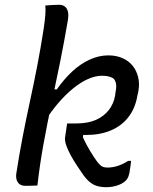

<svg xmlns="http://www.w3.org/2000/svg" viewBox="-20 -773 640 801"><path d="M169 -750Q179 -751 189 -751.5Q199 -752 208.5 -752.5Q218 -753 228 -753Q240 -753 249.5 -746.5Q259 -740 263 -726Q267 -712 263 -688Q248 -599 230.5 -513Q213 -427 195 -342Q177 -257 161.5 -172Q146 -87 136 1Q128 1 119 1.5Q110 2 101.5 2Q93 2 84 2Q71 2 62 -4.5Q53 -11 49.5 -22.5Q46 -34 48 -49Q60 -127 74.5 -202Q89 -277 105 -350.5Q121 -424 135.5 -499Q150 -574 162 -652Q167 -685 169 -708.5Q171 -732 169 -750ZM432 -542Q465 -542 491 -530.5Q517 -519 533.5 -498.5Q550 -478 556.5 -450.5Q563 -423 557 -391L553 -373Q544 -320 515 -283.5Q486 -247 441.5 -228.5Q397 -210 341 -210Q337 -210 334 -210Q331 -210 327 -210L326 -200Q339 -171 356 -143Q373 -115 385 -99Q393 -89 399 -83.5Q405 -78 412 -76Q419 -74 429 -74Q450 -74 471.5 -81Q493 -88 515 -102H527Q526 -91 524 -78Q522 -65 520 -52Q517 -37 511 -27.5Q505 -18 494 -11Q487 -6 475.5 -1.5Q464 3 450.5 5.5Q437 8 423 8Q392 8 371 -2.5Q350 -13 329 -41Q316 -60 301.5 -81.5Q287 -103 275.5 -124.5Q264 -146 258 -162Q254 -173 252.5 -180.5Q251 -188 251 -197Q253 -212 255.5 -227Q258 -242 260 -258Q270 -258 279.5 -258Q289 -258 298 -258Q347 -258 380.5 -273Q414 -288 434 -314Q454 -340 460 -373L462 -388Q466 -406 464.5 -420Q463 -434 455 -444Q446 -451 434 -454Q422 -457 405 -457Q378 -457 347.5 -443.5Q317 -430 285.5 -404.5Q254 -379 223.5 -343.5Q193 -308 165 -264L187 -400H217Q247 -443 281.5 -475Q316 -507 354.5 -524.5Q393 -542 432 -542Z"/></svg>

Font: Rec Mono Semicasual
Style: Italic
Weight: 400
Italic angle: -10°
Version: Version 1.085; ttfautohint (v1.8.4.7-5d5b)